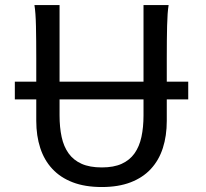

<svg xmlns="http://www.w3.org/2000/svg" viewBox="-20 -733 819 765"><path d="M385.7 -65.9Q433.1 -65.9 464.8 -80.3Q496.6 -94.7 515.9 -121.8Q535.2 -148.9 543.5 -187.3Q551.8 -225.6 551.8 -273.4V-336.9H217.3V-273.4Q217.3 -225.6 225.6 -187.3Q233.9 -148.9 253.4 -121.8Q272.9 -94.7 305.2 -80.3Q337.4 -65.9 385.7 -65.9ZM39.1 -407.7H124.5V-500.5Q124.5 -572.8 123.3 -628.2Q122.1 -683.6 117.2 -712.9H217.3V-407.7H551.8V-712.9H651.9Q647 -683.6 645.8 -630.1Q644.5 -576.7 644.5 -500.5V-407.7H730V-336.9H644.5V-251.5Q644.5 -191.9 628.9 -143.3Q613.3 -94.7 581.3 -60.1Q549.3 -25.4 500.5 -6.6Q451.7 12.2 385.7 12.2Q318.8 12.2 269.8 -6.6Q220.7 -25.4 188.5 -60.1Q156.2 -94.7 140.4 -143.3Q124.5 -191.9 124.5 -251.5V-336.9H39.1Z"/></svg>

Font: Andika Phon
Style: Regular
Weight: 400
Designer: Victor Gaultney, Annie Olsen, Julie Remington, Don Collingsworth, Eric Hays, Becca Hirsbrunner
Foundry: SIL International
Version: Version 5.000